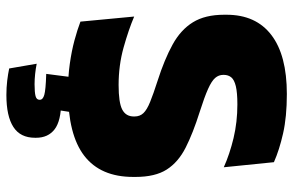

<svg xmlns="http://www.w3.org/2000/svg" viewBox="-175 -519 896 586"><g transform="rotate(90 273.0 -226.0)"><path d="M258 14.5Q214 14.5 175 9Q136 3.5 103.5 -5.2Q71 -14 46 -23.5L30.5 -187.5Q70.5 -170.5 125 -155.2Q179.5 -140 239.5 -140Q293 -140 314.2 -151Q335.5 -162 335.5 -186.5V-188.5Q335.5 -205 325.2 -215.8Q315 -226.5 291 -236.2Q267 -246 226.5 -259Q161 -280 116 -304.8Q71 -329.5 48 -366.8Q25 -404 25 -462V-469.5Q25 -559 86.8 -606.2Q148.5 -653.5 267 -653.5Q336.5 -653.5 387.2 -642Q438 -630.5 475 -614L490.5 -461Q450.5 -479 401.5 -490.8Q352.5 -502.5 298.5 -502.5Q263 -502.5 243.2 -497.8Q223.5 -493 216 -483.8Q208.5 -474.5 208.5 -461V-459.5Q208.5 -445.5 217.8 -434.8Q227 -424 251.5 -413Q276 -402 321.5 -387.5Q386.5 -367 430.8 -344.5Q475 -322 497.5 -286.8Q520 -251.5 520 -191.5V-184.5Q520 -85 455.5 -35.2Q391 14.5 258 14.5ZM325.5 -16 312 71 245.5 37Q257.5 36 269 35.8Q280.5 35.5 292 35.5Q348.5 35.5 374.5 55.2Q400.5 75 400.5 112V115Q400.5 160 367.5 181.2Q334.5 202.5 270 202.5Q247 202.5 226.2 200Q205.5 197.5 189 194L174.5 110Q189.5 113 206 114.8Q222.5 116.5 237 116.5Q262 116.5 273.2 113.5Q284.5 110.5 284.5 101.5V100.5Q284.5 91 269.5 86.8Q254.5 82.5 207.5 81Q207 81 206.5 81Q206 81 205.5 81L218 -16Z"/></g></svg>

Font: Anek Latin Medium ExtraBold
Style: Regular
Weight: 800
Version: Version 1.003